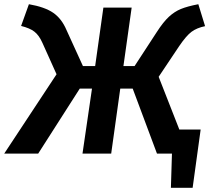

<svg xmlns="http://www.w3.org/2000/svg" viewBox="-57 -728 992 910"><path d="M793 -114H894L856 162H753L758 0H687L572 -308H513L470 0H334L379 -308H321L124 0H-37L211 -376L144 -525Q128 -561 106 -578Q84 -595 43 -605L80 -708Q155 -695 195 -667.5Q235 -640 258 -586L336 -415H394L433 -692H567L528 -415H581L686 -576Q717 -624 743.5 -648.5Q770 -673 800.5 -685.5Q831 -698 883 -708L915 -604Q876 -596 851 -577.5Q826 -559 792 -509L695 -364Z"/></svg>

Font: Fira Sans SemiBold
Style: Italic
Weight: 600
Italic angle: -8°
Designer: bBox Type GmbH & Carrois Corporate GbR & Edenspiekermann AG
Foundry: bBox Type GmbH & Carrois Corporate GbR & Edenspiekermann AG
Version: Version 4.301